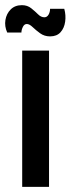

<svg xmlns="http://www.w3.org/2000/svg" viewBox="-26 -724 274 744"><path d="M60 0V-528H164V0ZM168 -583Q146 -583 129.5 -595Q113 -607 100.5 -619Q88 -631 78 -631Q68 -631 62.5 -619.5Q57 -608 57 -598H2Q-9 -622 -5 -646.5Q-1 -671 15.5 -687.5Q32 -704 59 -704Q80 -704 95 -692Q110 -680 121.5 -668.5Q133 -657 146 -657Q156 -657 162 -667Q168 -677 168 -690H223Q230 -665 226.5 -640Q223 -615 208.5 -599Q194 -583 168 -583Z"/></svg>

Font: Bricolage Grotesque 10pt Condensed Medium
Style: Regular
Weight: 500
Width: 3
Designer: Mathieu Triay
Foundry: Atelier Triay
Version: Version 1.000; ttfautohint (v1.8.4.7-5d5b);gftools[0.9.32]